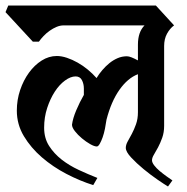

<svg xmlns="http://www.w3.org/2000/svg" viewBox="-38 -659 679 696"><path d="M557 -203Q557 -179 550 -159.5Q543 -140 535 -125Q527 -110 520 -98.5Q513 -87 513 -78Q513 -70 521 -59.5Q529 -49 541 -39Q553 -29 565.5 -20Q578 -11 587 -5L571 17Q559 10 533.5 -7.5Q508 -25 482.5 -46Q457 -67 437.5 -88Q418 -109 418 -123Q418 -134 425 -146.5Q432 -159 440 -174Q448 -189 455 -208.5Q462 -228 462 -252V-390Q425 -376 395 -333.5Q365 -291 348 -225Q346 -210 342.5 -192.5Q339 -175 334 -161Q329 -147 323.5 -137.5Q318 -128 313 -128Q304 -128 289 -136.5Q274 -145 259 -157.5Q244 -170 233.5 -183.5Q223 -197 223 -207Q226 -230 238.5 -259.5Q251 -289 266 -315V-338Q266 -355 259 -368.5Q252 -382 236 -382Q218 -382 197.5 -367Q177 -352 160.5 -326.5Q144 -301 133 -267.5Q122 -234 122 -196Q122 -158 140 -130Q158 -102 185.5 -80.5Q213 -59 247.5 -43Q282 -27 315 -14L300 12Q252 -3 203 -28.5Q154 -54 114 -88.5Q74 -123 48.5 -165.5Q23 -208 23 -258Q23 -297 35 -332.5Q47 -368 67 -395.5Q87 -423 113 -439.5Q139 -456 168 -456Q185 -456 204.5 -449.5Q224 -443 243.5 -432Q263 -421 280.5 -406.5Q298 -392 312 -376Q321 -391 333 -405Q345 -419 358.5 -430Q372 -441 388 -448Q404 -455 422 -455Q429 -455 439 -451Q449 -447 462 -440V-497Q462 -543 486 -567H193Q180 -567 167 -561.5Q154 -556 142 -547.5Q130 -539 120 -528.5Q110 -518 103 -508H81L-18 -615L-8 -639H527L593 -567Q578 -556 567.5 -537Q557 -518 557 -492V-203Z"/></svg>

Font: Jaini
Style: Regular
Weight: 400
Designer: Girish Dalvi, Maithili Shingre
Foundry: Ek Type
Version: Version 1.001;PS 1.000;hotconv 16.6.51;makeotf.lib2.5.65220